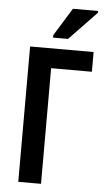

<svg xmlns="http://www.w3.org/2000/svg" viewBox="-61 -970 564 1009"><g transform="rotate(5 220.5 -465.5)"><path d="M75 0V-714H410V-610H195V0ZM191 -771V-784L282 -931H415V-922L270 -771Z"/></g></svg>

Font: Noto Sans Condensed SemiBold
Style: Regular
Weight: 600
Width: 3
Designer: Monotype Design Team
Foundry: Monotype Imaging Inc.
Version: Version 2.013; ttfautohint (v1.8.4.7-5d5b)